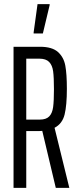

<svg xmlns="http://www.w3.org/2000/svg" viewBox="-20 -916 381 936"><path d="M252 0 186 -278Q181 -277 170 -277H108V0H46V-688H175Q234 -688 262.5 -662.5Q291 -637 298.5 -595.5Q306 -554 306 -483Q306 -403 295 -358Q284 -313 246 -293L318 0ZM243 -481Q243 -539 239 -568.5Q235 -598 219.5 -614Q204 -630 172 -630H108V-333H174Q205 -333 220 -348.5Q235 -364 239 -394Q243 -424 243 -481ZM144 -753V-758L163 -896H222V-891L189 -753Z"/></svg>

Font: Saira Ultra Condensed
Style: Regular
Weight: 400
Width: 1
Designer: Hector Gatti with collaboration of the Omnibus-Type team
Foundry: Omnibus-Type
Version: Version 1.001; ttfautohint (v1.8)